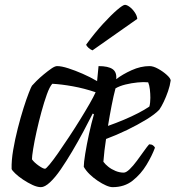

<svg xmlns="http://www.w3.org/2000/svg" viewBox="-20 -773 725 793"><path d="M149 0Q134 0 114.5 -9Q95 -18 75.5 -31Q56 -44 43 -56.5Q30 -69 28 -75Q27 -110 34.5 -154Q42 -198 53.5 -243Q65 -288 77 -326Q89 -364 99 -389.5Q109 -415 112 -419Q117 -425 130.5 -438.5Q144 -452 161 -466Q178 -480 192.5 -490Q207 -500 216 -500Q234 -500 262 -491Q290 -482 321 -468.5Q352 -455 381 -438L387 -500Q427 -500 445 -487.5Q463 -475 460 -446Q486 -466 523.5 -483Q561 -500 598 -500Q613 -500 633 -489Q653 -478 668.5 -464Q684 -450 685 -441Q682 -419 674 -396Q666 -373 656.5 -353Q647 -333 638 -320Q620 -301 584 -279Q548 -257 504.5 -236Q461 -215 418 -199Q414 -172 411.5 -151.5Q409 -131 407 -105Q414 -95 427 -84.5Q440 -74 457 -67Q474 -60 491 -60Q501 -60 515.5 -74Q530 -88 545.5 -109Q561 -130 574.5 -149Q588 -168 596 -177Q606 -177 612 -172.5Q618 -168 620 -163Q608 -130 585 -92Q562 -54 528 -27Q494 0 445 0Q434 0 418 -7Q402 -14 384 -26Q366 -38 350.5 -53Q335 -68 326 -84Q326 -101 332 -138Q338 -175 347.5 -219Q357 -263 368 -301L363 -304Q346 -270 324 -229Q302 -188 278 -147.5Q254 -107 231 -73.5Q208 -40 186.5 -20Q165 0 149 0ZM166 -76Q170 -76 185 -94Q200 -112 220.5 -141.5Q241 -171 264.5 -206.5Q288 -242 310 -277.5Q332 -313 349.5 -343.5Q367 -374 375 -392Q328 -408 281 -416.5Q234 -425 196 -427Q185 -415 173.5 -383Q162 -351 151 -310.5Q140 -270 131 -229.5Q122 -189 117 -158Q112 -127 112 -115Q121 -102 139.5 -89Q158 -76 166 -76ZM426 -253Q460 -265 492 -278.5Q524 -292 551 -306Q578 -320 597 -333Q599 -340 600 -350Q601 -360 601 -369Q601 -386 599 -403.5Q597 -421 592 -433Q574 -435 548.5 -432.5Q523 -430 498.5 -424Q474 -418 457 -408Q449 -378 441 -337Q433 -296 426 -253ZM362 -565Q354 -568 345.5 -575.5Q337 -583 336 -589Q372 -638 405.5 -674.5Q439 -711 463.5 -732Q488 -753 496 -753Q504 -753 515.5 -744.5Q527 -736 536.5 -722Q546 -708 547 -695Z"/></svg>

Font: Texturina 12pt
Style: Italic
Weight: 400
Italic angle: -11°
Designer: Guillermo Torres Carreño
Foundry: Omnibus-Type
Version: Version 1.002